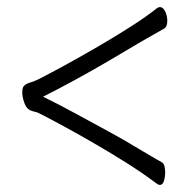

<svg xmlns="http://www.w3.org/2000/svg" viewBox="-20 -510 540 544"><path d="M102 -236Q143 -216 192 -189.5Q241 -163 289.5 -136.5Q338 -110 377 -86Q391 -78 407.5 -68Q424 -58 439 -50Q444 -47 446 -39Q448 -31 448 -22Q448 -9 444.5 2.5Q441 14 433 14Q430 14 425 11Q384 -20 334.5 -51Q285 -82 237 -109.5Q189 -137 151 -157.5Q113 -178 93 -188Q86 -192 78 -193.5Q70 -195 63 -199Q54 -204 48.5 -220Q43 -236 43 -249Q43 -258 46 -264Q51 -272 65 -276Q79 -280 92 -287Q100 -291 127.5 -305.5Q155 -320 193.5 -341.5Q232 -363 274.5 -388Q317 -413 356.5 -438.5Q396 -464 425 -487Q430 -490 433 -490Q442 -490 448 -477.5Q454 -465 454 -451Q454 -434 445 -429Q411 -410 380 -392Q340 -368 290.5 -339Q241 -310 191.5 -283Q142 -256 102 -236Z"/></svg>

Font: Moon Stars Kai HW Light
Style: Regular
Weight: 300
Designer: GuiWonder
Version: Version 1.101